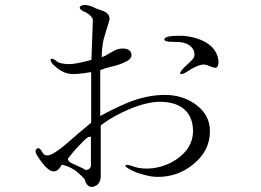

<svg xmlns="http://www.w3.org/2000/svg" viewBox="-20 -741 1040 764"><path d="M342.8 -454.1V-252.9L293.9 -211.9Q258.8 -181.6 243.2 -168Q216.8 -145.5 202.1 -136.7Q184.6 -125 172.9 -123Q158.2 -120.1 150.4 -131.8Q137.7 -157.2 127 -149.4Q115.2 -141.6 128.9 -120.1Q160.2 -71.3 182.6 -61.5Q208 -50.8 225.6 -85.9Q252.9 -80.1 278.3 -63.5Q297.9 -48.8 316.4 -28.3Q327.1 9.8 354.5 1Q380.9 -7.8 380.9 -42V-242.2Q430.7 -280.3 497.1 -307.6Q566.4 -335.9 615.2 -335.9Q685.5 -335.9 719.7 -299.8Q748 -269.5 748 -218.8Q748 -178.7 722.7 -144.5Q700.2 -115.2 662.1 -94.7Q626 -76.2 585.9 -71.3Q544.9 -67.4 514.6 -77.1Q484.4 -88.9 479.5 -83Q474.6 -78.1 500 -65.4Q523.4 -52.7 551.8 -45.9Q581.1 -37.1 607.4 -37.1Q690.4 -37.1 752 -89.8Q815.4 -142.6 815.4 -218.8Q815.4 -284.2 758.8 -325.2Q707 -363.3 635.7 -363.3Q573.2 -363.3 504.9 -338.9Q464.8 -324.2 398.4 -290L378.9 -279.3V-461.9Q388.7 -465.8 400.4 -469.7Q408.2 -471.7 422.9 -475.6Q444.3 -480.5 454.1 -484.4Q471.7 -490.2 485.4 -498Q507.8 -510.7 502 -529.3Q496.1 -547.9 468.8 -547.9Q455.1 -547.9 441.4 -543Q433.6 -539.1 418 -530.3Q407.2 -523.4 401.4 -520.5Q392.6 -515.6 384.8 -513.7Q384.8 -547.9 391.6 -581.1Q396.5 -600.6 406.2 -630.9Q410.2 -643.6 412.1 -649.4Q414.1 -658.2 416 -664.1Q416 -681.6 403.3 -690.4Q396.5 -696.3 377 -702.1Q367.2 -705.1 363.3 -707Q355.5 -710 351.6 -712.9Q321.3 -725.6 304.7 -718.8Q288.1 -710.9 308.6 -697.3Q323.2 -692.4 334 -683.6Q345.7 -674.8 349.6 -663.1L343.8 -502.9Q295.9 -489.3 265.6 -486.3Q233.4 -484.4 210.9 -493.2Q191.4 -509.8 183.6 -506.8Q176.8 -503.9 188.5 -487.3Q222.7 -452.1 256.8 -447.3Q280.3 -443.4 341.8 -454.1ZM332 -196.3H341.8V-86.9Q343.8 -79.1 336.9 -71.3Q329.1 -62.5 319.3 -65.4Q310.5 -71.3 300.8 -75.2Q294.9 -78.1 284.2 -83Q265.6 -90.8 259.8 -94.7Q250 -101.6 250 -109.4Q269.5 -135.7 293.9 -161.1Q319.3 -188.5 332 -196.3ZM707 -598.6H686.5Q641.6 -598.6 634.8 -586.9Q627 -574.2 675.8 -574.2Q714.8 -575.2 736.3 -558.6Q753.9 -544.9 753.9 -524.4Q753.9 -513.7 747.1 -505.9Q743.2 -501 731.4 -490.2L712.9 -472.7Q689.5 -448.2 700.2 -446.3Q709 -445.3 729.5 -459Q742.2 -467.8 756.8 -474.6Q774.4 -482.4 787.1 -484.4Q793.9 -484.4 802.7 -482.4Q807.6 -480.5 817.4 -476.6Q835 -469.7 839.8 -471.7Q849.6 -474.6 849.6 -497.1Q844.7 -544.9 800.8 -571.3Q763.7 -593.8 707 -598.6Z"/></svg>

Font: BatangChe
Style: Regular
Weight: 400
Monospace: yes
Version: Version 2.21